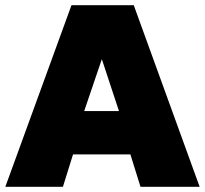

<svg xmlns="http://www.w3.org/2000/svg" viewBox="-22 -720 789 740"><path d="M-1.5 0 253.5 -700H493.5L747.5 0H519.5L480.5 -125H259.5L220.5 0ZM302.5 -292H436.5L370.5 -492Z"/></svg>

Font: Geologica Cursive Black
Style: Regular
Weight: 900
Designer: Sindre Bremnes, Frode Helland
Foundry: Monokrom Skriftforlag AS
Version: Version 1.010;gftools[0.9.28]